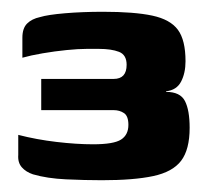

<svg xmlns="http://www.w3.org/2000/svg" viewBox="-20 -550 353 326"><path d="M153 -244Q124 -244 92 -245.5Q60 -247 36 -254Q24 -258 17 -266Q10 -274 11 -287V-321Q42 -313 76 -309Q110 -305 138 -305Q173 -305 185.5 -313Q198 -321 198 -338Q198 -353 190.5 -358Q183 -363 173 -363H50V-416H173Q184 -416 189.5 -422Q195 -428 195 -440Q195 -457 182 -462Q169 -467 148 -467Q142 -467 137 -467Q132 -467 127 -467Q113 -467 93 -465Q73 -463 52.5 -459.5Q32 -456 18 -452V-486Q18 -502 26 -510Q34 -518 48 -521Q61 -525 90.5 -527.5Q120 -530 155 -530Q208 -530 238.5 -523.5Q269 -517 282 -499.5Q295 -482 295 -446Q295 -426 287.5 -411.5Q280 -397 262 -395V-394Q286 -394 294 -378.5Q302 -363 302 -333Q302 -296 287.5 -277Q273 -258 240 -251Q207 -244 153 -244Z"/></svg>

Font: r_Genos
Style: Bold
Weight: 700
Designer: Robert E. Leuschke
Foundry: Robert E. Leuschke
Version: Version 2.000;June 29, 2024;FontCreator 14.0.0.2814 32-bit